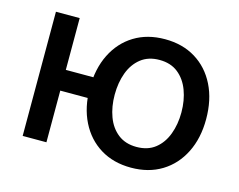

<svg xmlns="http://www.w3.org/2000/svg" viewBox="-83 -672 1007 808"><g transform="rotate(15 421.0 -268.0)"><path d="M69.8 0V-541H173.3V0ZM147 -225.1V-315.4H335.4V-225.1ZM543.9 11.2Q467.3 11.2 410.4 -23.7Q353.5 -58.6 322 -121.6Q290.5 -184.6 290.5 -267.6Q290.5 -352.1 322 -415.3Q353.5 -478.5 410.4 -513.4Q467.3 -548.3 543.9 -548.3Q620.6 -548.3 677.5 -513.4Q734.4 -478.5 765.9 -415.3Q797.4 -352.1 797.4 -267.6Q797.4 -184.6 765.9 -121.6Q734.4 -58.6 677.5 -23.7Q620.6 11.2 543.9 11.2ZM543.9 -79.1Q592.8 -79.1 625 -104.5Q657.2 -129.9 673.3 -172.9Q689.5 -215.8 689.5 -268.1Q689.5 -320.8 673.3 -363.8Q657.2 -406.7 625 -432.4Q592.8 -458 543.9 -458Q495.6 -458 463.1 -432.4Q430.7 -406.7 414.8 -363.8Q398.9 -320.8 398.9 -268.1Q398.9 -215.8 414.8 -172.9Q430.7 -129.9 463.1 -104.5Q495.6 -79.1 543.9 -79.1Z"/></g></svg>

Font: Inter 17pt Medium
Style: Regular
Weight: 500
Version: Version 4.001;git-66647c0bb